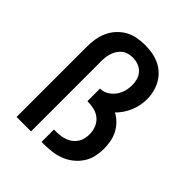

<svg xmlns="http://www.w3.org/2000/svg" viewBox="-203 -875 1006 1006"><g transform="rotate(45 300.0 -371.5)"><path d="M83 0V-520Q83 -549 87.5 -578Q92 -607 104 -633.5Q116 -660 136 -682Q156 -704 181 -718Q206 -732 235 -737.5Q264 -743 293 -743Q320 -743 346.5 -738.5Q373 -734 397.5 -723Q422 -712 442 -693.5Q462 -675 475 -652Q488 -629 494.5 -602.5Q501 -576 501 -550Q501 -526 496.5 -503Q492 -480 483 -458.5Q474 -437 461 -417.5Q448 -398 431 -381Q454 -369 472.5 -350Q491 -331 503 -308Q515 -285 520 -259Q525 -233 525 -207Q525 -177 518.5 -147.5Q512 -118 495.5 -93Q479 -68 455.5 -49Q432 -30 404 -19Q376 -8 346.5 -4Q317 0 287 0H268V-92H287Q303 -92 319.5 -94.5Q336 -97 351.5 -103Q367 -109 380 -119.5Q393 -130 402 -144Q411 -158 414.5 -174Q418 -190 418 -207Q418 -232 408.5 -255.5Q399 -279 380 -294.5Q361 -310 336.5 -315.5Q312 -321 287 -321V-414Q311 -414 332 -426.5Q353 -439 367 -458Q381 -477 387.5 -500Q394 -523 394 -547Q394 -568 388 -587.5Q382 -607 368 -622Q354 -637 334 -644Q314 -651 294 -651Q278 -651 262.5 -647Q247 -643 234.5 -633.5Q222 -624 213 -610.5Q204 -597 199 -582Q194 -567 192 -551.5Q190 -536 190 -520V0Z"/></g></svg>

Font: Iosevka Custom SmBdEx
Style: Regular
Weight: 600
Width: 7
Monospace: yes
Designer: Belleve Invis
Foundry: Belleve Invis
Version: Version 11.2.4; ttfautohint (v1.8.4)